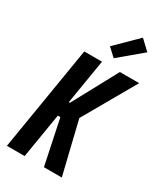

<svg xmlns="http://www.w3.org/2000/svg" viewBox="-239 -1079 1003 1172"><g transform="rotate(30 262.5 -493.5)"><path d="M17 0 138 -735H263L211 -420H219L389 -735H525L315 -368L404 0H278L212 -315H194L142 0ZM314 -789 258 -841 406 -987 474 -923Z"/></g></svg>

Font: Iosevka SS18 Extrabold
Style: Italic
Weight: 800
Italic angle: -9°
Monospace: yes
Designer: Belleve Invis
Foundry: Belleve Invis
Version: Version 25.1.1; ttfautohint (v1.8.4)